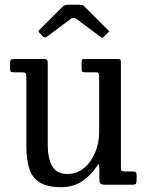

<svg xmlns="http://www.w3.org/2000/svg" viewBox="-20 -764 608 794"><path d="M89 -158.5V-445.5Q89 -457.5 85.5 -461.2Q82 -465 71.5 -465H37.5Q27.5 -465 24.5 -467.8Q21.5 -470.5 21.5 -481V-499.5Q21.5 -513.5 24.8 -516.8Q28 -520 41.5 -520H160Q170.5 -520 174 -516.8Q177.5 -513.5 177.5 -504V-164.5Q177.5 -109 196 -76.8Q214.5 -44.5 258.5 -44.5Q297.5 -44.5 327 -68.8Q356.5 -93 373.2 -132.5Q390 -172 390 -217V-448Q390 -458.5 387 -461.8Q384 -465 377 -465H330.5Q323 -465 320.2 -467.5Q317.5 -470 317.5 -480.5V-507Q317.5 -515.5 319.5 -517.8Q321.5 -520 329.5 -520H466Q476 -520 478 -517.2Q480 -514.5 480 -504V-73.5Q480 -61.5 482.8 -58.2Q485.5 -55 496 -55H529.5Q538 -55 541.5 -51.8Q545 -48.5 545 -37V-20.5Q545 -8 541.8 -4Q538.5 0 527.5 0H415.5Q402 0 396.5 -4.5Q391 -9 391 -24.5V-66.5Q391 -81.5 389 -84.2Q387 -87 379 -74.5Q358 -41.5 321.5 -15.8Q285 10 232 10Q175 10 143.8 -9.8Q112.5 -29.5 100.8 -67.2Q89 -105 89 -158.5ZM155.5 -615 144.5 -627Q139 -632.5 139 -634.5Q139 -636.5 144.5 -642L238.5 -736Q247 -744.5 265 -744.5H307.5Q317.5 -744.5 321.8 -742.5Q326 -740.5 330.5 -736L426.5 -640Q430.5 -636.5 430.8 -635Q431 -633.5 427 -629.5L410.5 -613Q405 -607.5 403 -607.8Q401 -608 394.5 -612.5L297 -685Q284 -694.5 272 -685.5L173.5 -612Q165 -605.5 155.5 -615Z"/></svg>

Font: Besley* Narrow
Style: Regular
Weight: 400
Width: 4
Designer: Owen Earl
Foundry: indestructible type*
Version: Version 3.000; ttfautohint (v1.8.3)